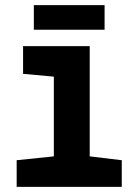

<svg xmlns="http://www.w3.org/2000/svg" viewBox="-20 -729 540 749"><path d="M388 -613V-709H112V-613ZM455 0V-104L330 -119V-549H70V-441L190 -430V-119L45 -104V0Z"/></svg>

Font: Noto Sans Mono UI Condensed ExtraBold
Style: Regular
Weight: 800
Width: 3
Designer: Monotype Design team
Foundry: Monotype Imaging Inc.
Version: 1.000